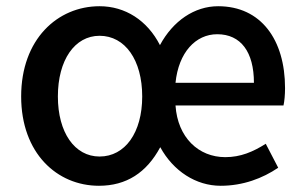

<svg xmlns="http://www.w3.org/2000/svg" viewBox="-20 -584 977 617"><path d="M298 13C386 13 451 -29 495 -111C537 -34 610 13 689 13C761 13 824 -11 874 -45L834 -122C793 -96 753 -79 704 -79C618 -79 551 -142 544 -245H891C894 -258 896 -279 896 -301C896 -456 819 -564 681 -564C605 -564 536 -517 494 -439C453 -519 382 -564 300 -564C165 -564 48 -458 48 -274C48 -92 163 13 298 13ZM300 -81C220 -81 166 -158 166 -274C166 -391 220 -469 300 -469C382 -469 437 -391 437 -274C437 -158 382 -81 300 -81ZM544 -318C554 -416 609 -474 678 -474C754 -474 796 -417 796 -318Z"/></svg>

Font: Noto Sans Japanese Medium
Style: Regular
Weight: 500
Designer: Ryoko NISHIZUKA (kana & ideographs); Paul D. Hunt (Latin, Greek & Cyrillic); Wenlong ZHANG (bopomofo); Sandoll Communica
Foundry: Adobe Systems Incorporated
Version: Version 1.000;PS 1;hotconv 1.0.78;makeotf.lib2.5.61930